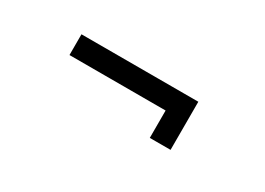

<svg xmlns="http://www.w3.org/2000/svg" viewBox="-17 -571 884 641"><g transform="rotate(30 425.0 -251.0)"><path d="M625.5 -344V-158.5H545.5V-264H175V-344Z"/></g></svg>

Font: League Mono Wide
Style: Regular
Weight: 400
Width: 8
Designer: Tyler Finck
Foundry: The League of Moveable Type / Tyler Finck
Version: Version 2.210